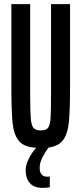

<svg xmlns="http://www.w3.org/2000/svg" viewBox="-20 -708 393 929"><path d="M319 -688V-298Q319 -175 313.5 -119Q308 -63 286.5 -32Q265 -1 215 6Q198 28 185 54Q172 80 172 103Q172 147 209 147L221 146V198Q209 201 186 201Q144 201 124 177.5Q104 154 104 116Q104 92 118 62.5Q132 33 155 7Q97 4 72 -25.5Q47 -55 41 -112Q35 -169 35 -298V-688H126V-254Q126 -169 129 -135Q132 -101 142 -89Q152 -77 177 -77Q202 -77 212 -89Q222 -101 224.5 -134.5Q227 -168 227 -254V-688Z"/></svg>

Font: Saira Ultra Condensed SemiBold
Style: Regular
Weight: 600
Width: 1
Designer: Hector Gatti with collaboration of the Omnibus-Type team
Foundry: Omnibus-Type
Version: Version 1.001; ttfautohint (v1.8)